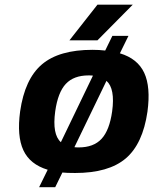

<svg xmlns="http://www.w3.org/2000/svg" viewBox="-20 -720 647 810"><path d="M370.1 -509.8Q398.4 -509.8 423.8 -506.8L454.1 -568.8H522L485.8 -495.1Q560.5 -472.7 588.4 -412.8Q616.2 -353 602.1 -249Q582.5 -112.8 510.3 -51.5Q438 9.8 296.9 9.8Q260.3 9.8 243.2 7.8L212.9 69.8H145L181.2 -3.9Q106.4 -26.4 78.6 -86.2Q50.8 -146 64.9 -250Q84.5 -386.7 156.7 -448.2Q229 -509.8 370.1 -509.8ZM212.9 -250Q199.7 -153.3 236.8 -120.1L372.1 -400.9Q366.2 -401.9 354 -401.9Q291 -401.9 257.6 -366Q224.1 -330.1 212.9 -250ZM429.2 -378.9 293.9 -99.1Q299.8 -98.1 312 -98.1Q375 -98.1 408.4 -134.3Q441.9 -170.4 453.1 -250Q466.3 -346.2 429.2 -378.9ZM272.9 -549.8 391.1 -700.2H540L391.1 -549.8Z"/></svg>

Font: Fivo Sans Modern
Style: Italic
Weight: 700
Designer: Alexander Slobzheninov
Foundry: Alexander Slobzheninov
Version: 1.0